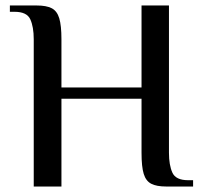

<svg xmlns="http://www.w3.org/2000/svg" viewBox="-20 -680 740 700"><path d="M103 0V-537Q103 -582 90.5 -609.5Q78 -637 33 -637H16V-660H114Q149 -660 168.5 -650Q188 -640 196 -613.5Q204 -587 204 -537V-361H496V-660H596V-123Q596 -78 608.5 -50.5Q621 -23 666 -23H684V0H586Q551 0 531.5 -10Q512 -20 504 -46Q496 -72 496 -123V-320H204V0Z"/></svg>

Font: El Messiri Medium
Style: Regular
Weight: 500
Designer: Mohamed Gaber
Foundry: Kief Type Foundry
Version: Version 2.020; ttfautohint (v1.8.3)